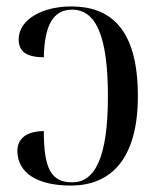

<svg xmlns="http://www.w3.org/2000/svg" viewBox="-20 -566 499 596"><path d="M200 10C318 10 408 -65 408 -268C408 -480 320 -546 201 -546C111 -546 38 -505 38 -444C38 -404 64 -389 116 -388C118 -488 145 -536 204 -536C277 -536 315 -456 315 -267C315 -75 274 0 204 0C138 0 116 -44 116 -159C61 -159 34 -134 34 -98C34 -29 96 10 200 10Z"/></svg>

Font: Noto Serif Display SemiCondensed
Style: Regular
Weight: 400
Width: 4
Designer: Monotype Design Team
Foundry: Monotype Imaging Inc.
Version: Version 2.009